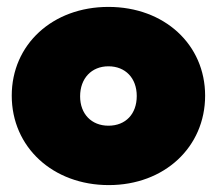

<svg xmlns="http://www.w3.org/2000/svg" viewBox="-20 -524 628 556"><path d="M295 12C456 12 574 -98 574 -247C574 -395 456 -504 294 -504C132 -504 14 -395 14 -247C14 -98 133 12 295 12ZM212 -245C212 -297 245 -332 294 -332C343 -332 376 -298 376 -246C376 -194 344 -160 294 -160C245 -160 212 -194 212 -245Z"/></svg>

Font: MV Cash Black
Style: Regular
Weight: 900
Designer: Rodrigo Fuenzalida
Foundry: fragTYPE
Version: Version 1.100;Glyphs 3.1.2 (3151)